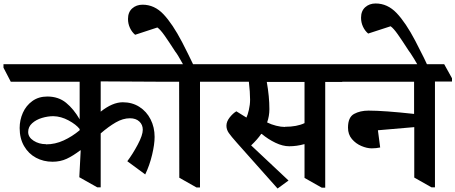

<svg xmlns="http://www.w3.org/2000/svg" viewBox="-64 -1032 2619 1104"><path d="M515 -564V-390Q583 -444 642 -444Q696 -444 737.5 -417.5Q779 -391 802 -345.5Q825 -300 825 -245Q825 -202 810.5 -141.5Q796 -81 771 -29L668 -105Q699 -146 728 -200.5Q757 -255 757 -286Q757 -315 737 -333.5Q717 -352 683 -352Q643 -352 601.5 -328Q560 -304 515 -265V45H495L392 -13L400 -167L398 -168Q356 -136 319.5 -119Q283 -102 238 -102Q186 -102 143 -125Q100 -148 74.5 -192Q49 -236 49 -296Q49 -342 67.5 -383.5Q86 -425 122 -451Q158 -477 208 -477Q272 -477 316 -441Q360 -405 394 -346V-562H-2L-44 -643V-663H828L870 -581V-562ZM201 -202Q253 -202 302 -224.5Q351 -247 394 -283V-290Q374 -316 330.5 -339.5Q287 -363 243 -364Q211 -364 177.5 -354Q144 -344 121 -323.5Q98 -303 98 -273Q98 -243 129 -223Q160 -203 200 -203Z M1183 -581V-562H1086V46H1066L967 -10L966 -562H867L825 -643V-663H988Q956 -721 944 -735Q906 -794 882 -828Q858 -862 841 -874L713 -832Q694 -848 683 -872Q672 -896 672 -923Q672 -962 696 -983.5Q720 -1005 756 -1005Q824 -1005 876 -950Q928 -895 983 -790Q1020 -718 1046 -663H1141Z M1904 -580V-561H1806V47H1786L1687 -9V-203H1685Q1642 -191 1599 -191Q1562 -191 1520 -211Q1478 -231 1441 -262H1438Q1416 -230 1380 -196L1595 6L1532 52L1298 -211Q1265 -248 1251.5 -267.5Q1238 -287 1238 -309Q1238 -333 1256.5 -356.5Q1275 -380 1295 -392L1353 -356Q1360 -370 1367 -400Q1374 -430 1374 -459Q1374 -501 1367 -562H1182L1140 -643V-663H1861ZM1575 -303Q1643 -303 1687 -324V-561H1470Q1485 -477 1485 -404Q1485 -365 1472 -328Q1496 -316 1524 -309Q1552 -302 1575 -302Z M2535 -582V-563H2437V45H2417L2318 -11V-301L2109 -283L2122 -184Q2099 -179 2073 -179Q2046 -179 2014 -192.5Q1982 -206 1959.5 -232.5Q1937 -259 1937 -298Q1937 -358 1972 -377Q2007 -396 2055 -396Q2143 -396 2317 -377V-562H1903L1861 -643V-663H2490Z M2324 -797Q2384 -681 2403 -637H2348Q2339 -658 2316.5 -694.5Q2294 -731 2285 -742Q2247 -801 2223 -835Q2199 -869 2182 -881L2053 -839Q2034 -855 2023 -879Q2012 -903 2012 -930Q2012 -969 2036 -990.5Q2060 -1012 2096 -1012Q2164 -1012 2216.5 -957Q2269 -902 2324 -797Z"/></svg>

Font: Martel ExtraBold
Style: Regular
Weight: 800
Designer: Dan Reynolds
Foundry: Dan Reynolds
Version: Version 1.001; ttfautohint (v1.1) -l 5 -r 5 -G 72 -x 0 -D la